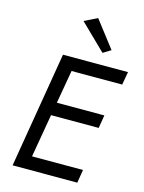

<svg xmlns="http://www.w3.org/2000/svg" viewBox="-139 -1041 839 1121"><g transform="rotate(15 280.5 -480.0)"><path d="M233 -921 311 -960 435 -799 388 -770ZM168 -700H561L547 -621H241L206 -420H493L480 -341H192L147 -80H455L442 0H51Z"/></g></svg>

Font: Von Book
Style: Italic
Weight: 400
Version: Version 4.000; ttfautohint (v1.8.4.7-5d5b)